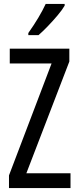

<svg xmlns="http://www.w3.org/2000/svg" viewBox="-20 -963 401 983"><path d="M341 0H26V-65L244 -638H30V-714H335V-648L115 -76H341ZM311 -934Q299 -913 275 -884.5Q251 -856 224.5 -828.5Q198 -801 177 -783H125V-794Q183 -876 214 -943H311Z"/></svg>

Font: Noto Sans Khmer ExtraCondensed
Style: Regular
Weight: 400
Width: 2
Designer: Danh Hong and the Monotype Design Team
Foundry: Monotype Imaging Inc.
Version: Version 2.004; ttfautohint (v1.8.4.7-5d5b)